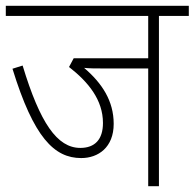

<svg xmlns="http://www.w3.org/2000/svg" viewBox="-20 -642 671 662"><path d="M528 -587H631V-622H0V-587H491V-441H234L218 -411C285 -359 335 -297 335 -218C335 -161 307 -132 257 -132C177 -132 118 -218 58 -416L23 -405C96 -168 167 -97 260 -97C319 -97 372 -134 372 -215C372 -294 332 -355 270 -408C288 -406 310 -406 331 -406H491V0H528Z"/></svg>

Font: Noto Sans Devanagari UI SemiCondensed ExtraLight
Style: Regular
Weight: 200
Width: 4
Designer: Jelle Bosma - Monotype Design Team
Foundry: Monotype Imaging Inc.
Version: Version 2.004